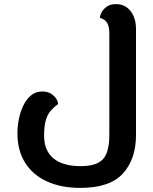

<svg xmlns="http://www.w3.org/2000/svg" viewBox="-20 -680 748 936"><path d="M372 236Q278 236 209 204.5Q140 173 102.5 113.5Q65 54 65 -30Q65 -66 72.5 -102Q80 -138 95 -168Q110 -198 132.5 -216Q155 -234 186 -234Q212 -234 229 -223Q246 -212 254.5 -198Q263 -184 263 -173Q243 -158 227.5 -140.5Q212 -123 203.5 -94.5Q195 -66 195 -18Q195 54 240.5 92Q286 130 374 130Q450 130 481.5 96.5Q513 63 513 -22V-513Q513 -549 504 -565Q495 -581 484 -586Q473 -591 467 -594Q467 -603 474.5 -618.5Q482 -634 499.5 -647Q517 -660 546 -660Q576 -660 597.5 -644.5Q619 -629 631 -602Q643 -575 643 -540V-22Q643 96 579 166Q515 236 372 236Z"/></svg>

Font: El Messiri
Style: Regular
Weight: 400
Designer: Mohamed Gaber
Foundry: Kief Type Foundry
Version: Version 2.020